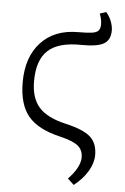

<svg xmlns="http://www.w3.org/2000/svg" viewBox="-58 -670 612 941"><g transform="rotate(5 248.0 -199.0)"><path d="M341 230 310 201Q368 141 368 92Q368 56 343 35.5Q318 15 255 0Q143 -26 95.5 -84Q48 -142 48 -250Q48 -374 114.5 -446Q181 -518 297 -518Q343 -518 366 -521.5Q389 -525 397.5 -535.5Q406 -546 406 -566Q406 -590 395 -618L426 -628Q442 -610 451.5 -586Q461 -562 461 -540Q461 -493 428.5 -474.5Q396 -456 318 -457Q206 -459 154.5 -411.5Q103 -364 103 -260Q103 -177 143.5 -131.5Q184 -86 277 -65Q364 -45 398.5 -14Q433 17 433 75Q433 114 409 154.5Q385 195 341 230Z"/></g></svg>

Font: Literata 12pt Light
Style: Regular
Weight: 300
Designer: Latin by Veronika Burian and Jose Scaglione. Greek by Irene Vlachou. Cyrillic by Vera Evstafieva.
Foundry: TypeTogether
Version: Version 3.002